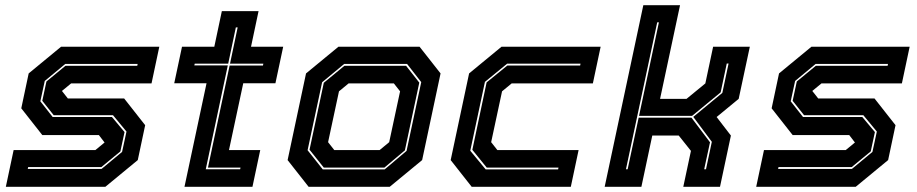

<svg xmlns="http://www.w3.org/2000/svg" viewBox="-20 -720 3534 740"><path d="M2.5 0 32.5 -141.5H347.5L384.5 -172L384 -169.5L361 -199.5H143L62 -302.5L90.5 -437L215.5 -540H594L564 -398.5H254L217 -368L217.5 -371L241.5 -340.5H458.5L539.5 -237.5L511 -103L386 0ZM87 -69H371.5L450.5 -134.5L467.5 -213L415.5 -276H187L143 -331.5L159 -406L232.5 -466.5H509L510.5 -473.5H231.5L152.5 -408L135.5 -329.5L183 -269H411.5L460 -211L444 -136.5L370.5 -76H88.5Z M691 0 776 -399H651.5L681.5 -540H806L835 -677H976.5L947.5 -540H1071.5L1041.5 -399H917.5L862.5 -141.5H983L953 0ZM773 -67.5H905.5L907 -74H781.5L865 -467.5H993.5L995 -474.5H866.5L896 -614.5H889L859.5 -474.5H730.5L729 -468H858Z M1169.5 0 1088.5 -103 1159.5 -437 1284.5 -540H1597L1678 -437L1607 -103L1482 0ZM1224 -67H1462.5L1547 -138.5L1603.5 -403.5L1549 -473.5H1306.5L1221.5 -403L1165.5 -141ZM1228 -74 1173 -143 1228 -401 1307.5 -466.5H1545L1596 -401.5L1540.5 -140.5L1461.5 -74ZM1268.5 -141.5H1443L1480 -172L1522 -368L1498 -398.5H1323.5L1286.5 -368L1244.5 -172Z M1798 0 1717 -103 1788 -437 1913 -540H2295L2265 -398.5H1952L1915 -368L1873 -172L1897 -141.5H2210L2180 0ZM1852 -67H2131L2132.5 -74H1856L1800.5 -142.5L1855.5 -402.5L1935.5 -467.5H2216L2217.5 -474.5H1934.5L1849 -404.5L1792.5 -139Z M2310.5 0 2459.5 -700H2601L2524 -339H2626L2698.5 -398.5L2728.5 -540H2870L2827 -339L2742 -269L2797 -197.5L2755 0H2613.5L2643 -138.5L2596 -197.5H2494L2452 0ZM2392.5 -67.5H2399L2441.5 -266.5H2645L2716.5 -171.5L2694 -67.5H2701L2723.5 -173.5L2652 -269.5L2764 -362L2788 -475H2781L2757.5 -364L2647.5 -273.5H2443L2519.5 -634H2513Z M2894.5 0 2924.5 -141.5H3239.5L3276.5 -172L3276 -169.5L3253 -199.5H3035L2954 -302.5L2982.5 -437L3107.5 -540H3486L3456 -398.5H3146L3109 -368L3109.5 -371L3133.5 -340.5H3350.5L3431.5 -237.5L3403 -103L3278 0ZM2979 -69H3263.5L3342.5 -134.5L3359.5 -213L3307.5 -276H3079L3035 -331.5L3051 -406L3124.5 -466.5H3401L3402.5 -473.5H3123.5L3044.5 -408L3027.5 -329.5L3075 -269H3303.5L3352 -211L3336 -136.5L3262.5 -76H2980.5Z"/></svg>

Font: Tourney ExtraBold
Style: Italic
Weight: 800
Italic angle: -12°
Version: Version 1.015